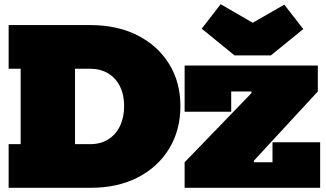

<svg xmlns="http://www.w3.org/2000/svg" viewBox="-20 -891 1546 911"><path d="M1265 -628H1093L937 -755L1027 -871L1179 -783L1329 -869L1419 -753ZM334 0V-207H405Q456.5 -206.5 493.2 -229.5Q530 -252.5 549.5 -293.5Q569 -334.5 569 -388Q569 -440.5 549.5 -480.5Q530 -520.5 493.2 -542.8Q456.5 -565 405 -565H334V-772H411Q538.5 -771.5 634 -722.5Q729.5 -673.5 782.8 -587Q836 -500.5 836 -388Q836 -273.5 782.8 -186Q729.5 -98.5 634 -49.2Q538.5 0 411 0ZM21 0V-207H78V-565H21V-772H373V-565H336V-207H373V0ZM856 -121 1173 -449V-482L1488 -457L1185 -129V-93ZM1488 -580V-457H1077V-361H856V-580ZM1273 -216H1499V0H856V-121H1273Z"/></svg>

Font: Hepta Slab ExtraLight Black
Style: Regular
Weight: 900
Version: Version 1.102